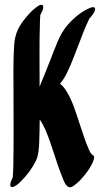

<svg xmlns="http://www.w3.org/2000/svg" viewBox="-20 -766 443 804"><path d="M130.9 -734.8C113.2 -721.7 98.6 -705 84.8 -688.1C60.5 -658.5 42.8 -627.4 39.2 -577.2C34.7 -507.1 36.6 -433.2 36.6 -360.6C36.6 -266.6 37.7 -172.5 35.9 -78.6C35.5 -60.1 35.2 -41.5 33.3 -23C30.1 -17 12.5 19.9 32.1 17C44.6 15.2 57.9 3 66.2 -5.3C92.5 -31.3 114.5 -60.3 130.8 -93.6C140.9 -114.4 143.2 -144 144.3 -172.1C145.5 -202.9 146 -234 146.2 -265.3C156.7 -251.6 164.4 -235 170.5 -221.5C197.3 -159.4 213.8 -91.3 239.1 -28.7C245.1 -13.9 252.5 10.5 267.3 17.1C276.7 21.3 287.9 12.5 294.7 7.3C310.5 -4.7 324.2 -19.9 336.5 -35.4C348.7 -51 360.2 -67.8 368.2 -86C371.2 -94.3 378 -105.7 371.3 -114.9C360.9 -119.6 355.4 -132.9 351 -142.5C338 -172.3 328.3 -203.6 317.9 -234.4C299.8 -287.6 285.1 -342.7 256.5 -387C249.7 -397.4 241.8 -408 231.1 -415.3C242.8 -428.6 252.2 -444.1 260 -459.9C295.8 -533.1 318.4 -614.6 354.2 -688.2C362.8 -698 376.8 -712.7 378.3 -727.3C379.3 -737.8 367.3 -736.8 360.8 -734.4C322.1 -719.8 288.8 -690.9 261.9 -660.1C227.6 -620.6 209.6 -561.1 188.9 -509.8C174.5 -474.2 160.6 -438.5 145.8 -403.3C145.8 -405.5 145.8 -407.7 145.8 -409.9C145.8 -498.5 144.3 -587.3 147.3 -675.9C147.6 -685 148 -694.2 148.7 -703.3C152.2 -709.7 168.3 -736.3 157.9 -744.6C150.7 -750.5 135.6 -738.3 130.9 -734.8Z"/></svg>

Font: Quiapo Free
Style: Regular
Weight: 400
Designer: Aaron Amar
Version: Version 001.002